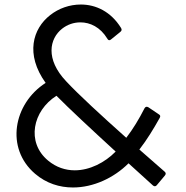

<svg xmlns="http://www.w3.org/2000/svg" viewBox="-20 -798 822 850"><path d="M710 -21C715 -27 715 -33 709 -38C672 -70 635 -103 597 -136C631 -180 659 -226 687 -276C691 -283 690 -288 683 -292L637 -323C630 -327 624 -326 620 -319C595 -270 569 -227 539 -188C428 -287 327 -380 273 -438C180 -536 199 -627 255 -671C278 -689 306 -699 336 -699C379 -699 424 -678 455 -627C459 -619 465 -618 471 -623L513 -657C519 -662 520 -667 516 -674C471 -747 404 -778 338 -778C288 -778 240 -761 202 -731C125 -671 91 -558 182 -431C39 -339 3 -142 135 -29C185 14 244 32 303 32C393 32 484 -10 549 -75C585 -42 622 -9 657 23C663 28 669 28 674 22ZM230 -374C283 -320 383 -227 492 -127C444 -78 377 -44 311 -44C270 -44 229 -57 193 -87C95 -168 125 -308 230 -374Z"/></svg>

Font: LINE Seed JP App_OTF Regular
Style: Regular
Weight: 400
Designer: LY Corporation & Fontrix & Fontworks
Version: Version 1.002